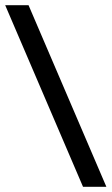

<svg xmlns="http://www.w3.org/2000/svg" viewBox="-20 -720 430 740"><path d="M300 0 0 -700H90L390 0Z"/></svg>

Font: Cuprum
Style: Regular
Weight: 400
Designer: Jovanny Lemonad
Foundry: Jovanny Lemonad
Version: Version 3.000